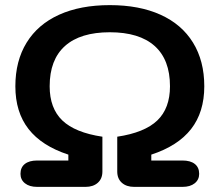

<svg xmlns="http://www.w3.org/2000/svg" viewBox="-20 -730 858 750"><path d="M60 -51Q60 -76 77 -89.5Q94 -103 125 -103H247V-126Q143 -160 91.5 -226Q40 -292 40 -393Q40 -492 84 -563.5Q128 -635 211 -672.5Q294 -710 409 -710Q524 -710 607 -672.5Q690 -635 734 -563.5Q778 -492 778 -393Q778 -292 726.5 -226Q675 -160 571 -126V-103H693Q724 -103 741 -89.5Q758 -76 758 -51Q758 -28 740.5 -14Q723 0 693 0H504Q474 0 456 -16Q438 -32 438 -60V-196Q545 -212 594.5 -259.5Q644 -307 644 -393Q644 -497 584 -550.5Q524 -604 409 -604Q294 -604 234 -550.5Q174 -497 174 -393Q174 -307 223.5 -259.5Q273 -212 380 -196V-60Q380 -32 362 -16Q344 0 314 0H125Q95 0 77.5 -14Q60 -28 60 -51Z"/></svg>

Font: Kodchasan
Style: Bold
Weight: 700
Designer: Katatrad Aksorn Co.,Ltd.
Foundry: Cadson Demak Co.,Ltd.
Version: Version 1.000; ttfautohint (v1.6)